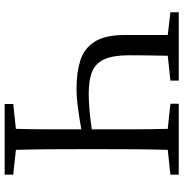

<svg xmlns="http://www.w3.org/2000/svg" viewBox="-2 -766 769 804"><g transform="rotate(90 382.0 -364.5)"><path d="M712 -694 608 -683Q606 -612 605.5 -539Q605 -466 605 -392V-337Q605 -265 605.5 -192Q606 -119 608 -47L712 -36V0H416V-36L520 -47Q522 -113 522 -181.5Q522 -250 522 -321Q477 -313 432.5 -307Q388 -301 350 -301Q283 -301 233 -317Q183 -333 155 -377Q127 -421 127 -504V-683L32 -694V-729H318V-694L214 -683Q213 -642 212.5 -601Q212 -560 212 -520Q212 -456 228 -419Q244 -382 279 -367Q314 -352 372 -352Q402 -352 439 -355Q476 -358 522 -365V-392Q522 -465 522 -538Q522 -611 520 -683L415 -694V-729H712Z"/></g></svg>

Font: Shippori Mincho TTF
Style: Regular
Weight: 400
Version: Version 2.100